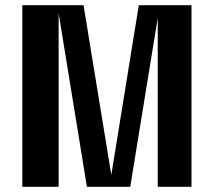

<svg xmlns="http://www.w3.org/2000/svg" viewBox="-20 -720 824 740"><path d="M315 0H482L588 -651V0H718V-700H515L409 -46L302 -700H66V0H206V-669Z"/></svg>

Font: Tanklager Original
Style: Regular
Weight: 400
Designer: Ariel Martín Pérez
Foundry: Tunera Type Foundry
Version: Version 1.000;Glyphs 3.3 (3310)